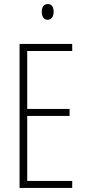

<svg xmlns="http://www.w3.org/2000/svg" viewBox="-20 -932 425 952"><path d="M217 -912C195 -912 187 -894 187 -873C187 -851 197 -834 216 -834C235 -834 246 -850 246 -874C246 -894 238 -912 217 -912ZM338 0V-35H115V-357H325V-392H115V-679H338V-714H77V0Z"/></svg>

Font: Noto Sans Sinhala UI ExtraCondensed ExtraLight
Style: Regular
Weight: 200
Width: 2
Designer: Jelle Bosma - Monotype Design Team
Foundry: Monotype Imaging Inc.
Version: Version 2.006